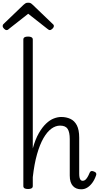

<svg xmlns="http://www.w3.org/2000/svg" viewBox="-67 -1386 737 1423"><path d="M535 17Q516 17 500.5 11Q485 5 473.5 -7.5Q462 -20 456 -39Q450 -58 450 -85V-355Q450 -406 434.5 -430.5Q419 -455 378 -455Q345 -455 313.5 -432Q282 -409 255 -362Q228 -315 207.5 -243Q187 -171 176 -73V-7Q176 4 167 9.5Q158 15 141 15Q123 15 114.5 9.5Q106 4 106 -7V-1093Q106 -1104 114.5 -1109.5Q123 -1115 141 -1115Q158 -1115 167 -1109.5Q176 -1104 176 -1093V-286Q195 -354 220.5 -398.5Q246 -443 274.5 -470Q303 -497 332 -508Q361 -519 387 -519Q424 -519 454.5 -505Q485 -491 502.5 -457.5Q520 -424 520 -365V-98Q520 -82 522.5 -70.5Q525 -59 530.5 -52.5Q536 -46 546 -46Q556 -46 564 -52Q572 -58 580.5 -71.5Q589 -85 598 -107Q602 -116 609.5 -118Q617 -120 629 -115Q641 -111 645 -103.5Q649 -96 645 -86Q634 -54 617 -31Q600 -8 579.5 4.5Q559 17 535 17ZM-19 -1163Q-27 -1163 -37 -1173Q-47 -1183 -47 -1192Q-47 -1195 -46.5 -1198.5Q-46 -1202 -42 -1207L107 -1350Q114 -1356 121 -1361Q128 -1366 142 -1366Q156 -1366 163 -1361Q170 -1356 176 -1350L326 -1206Q331 -1202 331.5 -1198.5Q332 -1195 332 -1192Q332 -1183 321.5 -1173Q311 -1163 302 -1163Q297 -1163 293 -1166Q289 -1169 282 -1174L142 -1284L2 -1174Q-3 -1169 -7.5 -1166Q-12 -1163 -19 -1163Z"/></svg>

Font: Playwrite FR Moderne Light
Style: Regular
Weight: 300
Version: Version 1.002